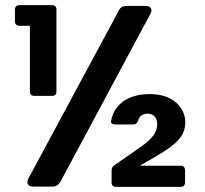

<svg xmlns="http://www.w3.org/2000/svg" viewBox="-20 -724 795 745"><path d="M441 -683 90 -31C81 -13 89 0 109 0H184C197 0 207 -6 214 -18L564 -671C573 -689 565 -701 545 -701H471C457 -701 447 -696 441 -683ZM56 -624H96V-369C96 -358 102 -352 113 -352H182C193 -352 199 -358 199 -369V-687C199 -698 193 -704 182 -704H56C44 -704 38 -698 38 -687V-642C38 -630 44 -624 56 -624ZM561 -359C474 -359 421 -316 411 -254C409 -246 417 -241 428 -241H497C507 -241 512 -246 516 -256C521 -274 534 -283 553 -283C575 -283 590 -268 590 -242C590 -209 567 -183 529 -156L424 -83C416 -78 413 -71 413 -61V-16C413 -5 419 1 430 1H681C692 1 698 -5 698 -16V-63C698 -74 692 -81 681 -81H523L593 -122C666 -165 699 -198 699 -249C699 -305 653 -359 561 -359Z"/></svg>

Font: Arvore Sans SemiBold
Style: Regular
Weight: 600
Designer: Jonny Pinhorn (Latin) Dan Schunck (customization for Arvore)
Version: Version 1.000;Glyphs 3.3 (3305)